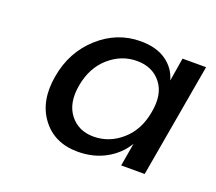

<svg xmlns="http://www.w3.org/2000/svg" viewBox="-73 -805 622 554"><g transform="rotate(20 238.0 -528.0)"><path d="M76.2 -529.8Q89.8 -608.4 145.8 -658.7Q201.7 -709 273.9 -709Q321.8 -709 352.1 -688Q382.3 -667 392.1 -631.8L403.8 -703.1H476.1L415 -353H342.8L355 -423.8Q334 -388.7 296.4 -367.9Q258.8 -347.2 210.9 -347.2Q139.2 -347.2 100.6 -398.7Q62 -450.2 76.2 -529.8ZM373 -527.8Q383.8 -585 357.4 -618.4Q331.1 -651.9 283.2 -651.9Q235.8 -651.9 198 -618.9Q160.2 -585.9 149.9 -528.8Q139.6 -471.7 166 -437.7Q192.4 -403.8 238.8 -403.8Q287.1 -403.8 325.2 -437.3Q363.3 -470.7 373 -527.8Z"/></g></svg>

Font: SVN-Poppins
Style: Italic
Weight: 400
Italic angle: -10°
Designer: Ninad Kale (Devanagari), Jonny Pinhorn (Latin)
Foundry: Indian Type Foundry
Version: Version 3.002 2017